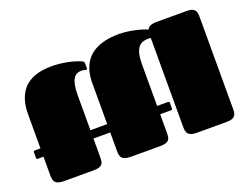

<svg xmlns="http://www.w3.org/2000/svg" viewBox="-121 -1056 1672 1302"><g transform="rotate(-20 715.0 -405.0)"><path d="M1024.9 -710Q1016.6 -712.4 1005.9 -712.4Q983.9 -712.4 965.8 -705.8Q947.8 -699.2 934.8 -682.6Q921.9 -666 914.8 -637.7Q907.7 -609.4 907.7 -566.4V-263.2H985.8Q996.1 -263.2 996.1 -252.9V-213.9Q996.1 -203.1 985.8 -203.1H907.7V-68.4Q907.7 -50.8 905.3 -37.8Q902.8 -24.9 895 -16.6Q887.2 -8.3 872.8 -4.2Q858.4 0 834.5 0H622.6Q599.1 0 584.5 -4.4Q569.8 -8.8 561.5 -17.1Q553.2 -25.4 550.3 -38.1Q547.4 -50.8 547.4 -67.9V-203.1H426.3V-68.4Q426.3 -50.8 423.8 -37.8Q421.4 -24.9 413.6 -16.6Q405.8 -8.3 391.4 -4.2Q377 0 353 0H141.1Q117.7 0 103 -4.4Q88.4 -8.8 80.1 -17.1Q71.8 -25.4 68.8 -38.1Q65.9 -50.8 65.9 -67.9V-203.1H25.4Q15.1 -203.1 15.1 -213.9V-252.9Q15.1 -263.2 25.4 -263.2H65.9V-509.3Q65.9 -562 76.9 -601.1Q87.9 -640.1 106.7 -668.2Q125.5 -696.3 150.9 -714.4Q176.3 -732.4 205.6 -742.9Q234.9 -753.4 266.4 -757.3Q297.9 -761.2 329.1 -761.2Q356 -761.2 385.5 -757.8Q415 -754.4 442.6 -748.8Q470.2 -743.2 494.1 -735.6Q518.1 -728 534.7 -720.2Q538.6 -718.3 543 -714.4Q547.4 -710.4 547.4 -700.7V-666.5Q547.4 -660.2 544.9 -658.9Q542.5 -657.7 540.5 -657.7Q534.2 -657.7 526.9 -660.6Q519.5 -663.6 504.9 -663.6Q488.8 -663.6 474.4 -657Q460 -650.4 449.2 -633.8Q438.5 -617.2 432.4 -588.9Q426.3 -560.5 426.3 -517.6V-263.2H547.4V-558.1Q547.4 -610.8 559.3 -649.9Q571.3 -689 592 -717Q612.8 -745.1 640.4 -763.2Q668 -781.2 699.5 -791.7Q731 -802.2 764.4 -806.2Q797.9 -810.1 830.1 -810.1Q856 -810.1 884.3 -806.6Q912.6 -803.2 939.2 -797.6Q965.8 -792 989.5 -784.7Q1013.2 -777.3 1030.3 -769.5Q1037.1 -784.7 1053 -792.2Q1068.8 -799.8 1100.1 -799.8H1314Q1336.4 -799.8 1350.1 -795.7Q1363.8 -791.5 1371.6 -783.2Q1379.4 -774.9 1382.1 -762.2Q1384.8 -749.5 1384.8 -732.4V-66.9Q1384.8 -50.3 1381.8 -37.8Q1378.9 -25.4 1371.1 -16.8Q1363.3 -8.3 1349.4 -4.2Q1335.4 0 1313 0H1100.1Q1076.7 0 1062 -4.4Q1047.4 -8.8 1039.1 -17.1Q1030.8 -25.4 1027.8 -38.1Q1024.9 -50.8 1024.9 -67.9Z"/></g></svg>

Font: Fascinate
Style: Regular
Weight: 900
Designer: Astigmatic (AOETI)
Foundry: Astigmatic (AOETI)
Version: Version 1.000